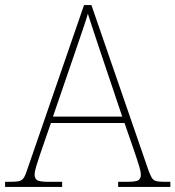

<svg xmlns="http://www.w3.org/2000/svg" viewBox="-24 -734 689 754"><path d="M-4 0V-20H18Q41 -20 52 -23Q63 -26 69.5 -36Q76 -46 83 -68L306 -714H335L558 -68Q566 -46 572 -36Q578 -26 589 -23Q600 -20 623 -20H645V0H440V-20H474Q512 -20 520.5 -27Q529 -34 529 -48Q529 -60 523 -80Q517 -100 510.5 -119Q504 -138 501 -147L465 -251H176L140 -147Q137 -138 130.5 -119Q124 -100 118 -80Q112 -60 112 -48Q112 -34 121 -27Q130 -20 167 -20H220V0ZM184 -276H456L379 -505Q370 -532 359 -564.5Q348 -597 338 -628Q328 -659 321 -680Q317 -665 306.5 -634Q296 -603 285 -570.5Q274 -538 266 -515Z"/></svg>

Font: Noto Serif Tamil Thin
Style: Regular
Weight: 100
Designer: Indian Type Foundry, Tom Grace, and the Monotype Design Team
Foundry: Monotype Imaging Inc.
Version: Version 2.004; ttfautohint (v1.8.4.7-5d5b)